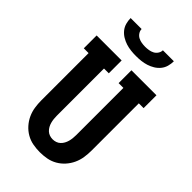

<svg xmlns="http://www.w3.org/2000/svg" viewBox="-281 -1054 1162 1162"><g transform="rotate(45 300.0 -473.5)"><path d="M300 8Q270 8 240.5 2.5Q211 -3 185 -18Q159 -33 139 -55.5Q119 -78 106.5 -105Q94 -132 89.5 -161.5Q85 -191 85 -221V-625H44V-735H258V-625H217V-221Q217 -207 218.5 -193.5Q220 -180 223.5 -167Q227 -154 233.5 -142Q240 -130 250 -120.5Q260 -111 273 -106.5Q286 -102 300 -102Q314 -102 327 -106.5Q340 -111 350 -120.5Q360 -130 366.5 -142Q373 -154 376.5 -167Q380 -180 381.5 -193.5Q383 -207 383 -221V-625H342V-735H556V-625H515V-221Q515 -191 510.5 -161.5Q506 -132 493.5 -105Q481 -78 461 -55.5Q441 -33 415 -18Q389 -3 359.5 2.5Q330 8 300 8ZM300 -815Q278 -815 256 -817.5Q234 -820 213.5 -826.5Q193 -833 174 -844.5Q155 -856 141 -873Q127 -890 121 -911.5Q115 -933 115 -955H209Q209 -940 218 -926.5Q227 -913 240.5 -906Q254 -899 269.5 -896.5Q285 -894 300 -894Q315 -894 330.5 -896.5Q346 -899 359.5 -906Q373 -913 382 -926.5Q391 -940 391 -955H485Q485 -933 479 -911.5Q473 -890 459 -873Q445 -856 426 -844.5Q407 -833 386.5 -826.5Q366 -820 344 -817.5Q322 -815 300 -815Z"/></g></svg>

Font: Iosevka Etoile Extrabold
Style: Regular
Weight: 800
Designer: Belleve Invis
Foundry: Belleve Invis
Version: Version 22.1.2; ttfautohint (v1.8.4)